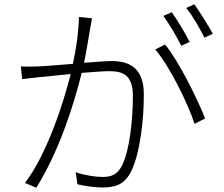

<svg xmlns="http://www.w3.org/2000/svg" viewBox="-20 -855 1040 893"><path d="M970 -698C949 -736 911 -797 884 -835L846 -818C877 -781 908 -724 931 -680ZM862 -660C841 -702 803 -764 779 -798L740 -781C767 -743 804 -682 823 -642ZM347 -776C346 -707 334 -627 319 -558C254 -553 190 -547 155 -546C126 -545 106 -545 77 -546L83 -487C106 -490 140 -493 160 -496C191 -499 248 -504 309 -511C277 -383 200 -140 96 -4L149 18C261 -163 325 -376 360 -516C412 -520 460 -524 489 -524C553 -524 598 -505 598 -408C598 -297 583 -159 549 -88C525 -39 494 -32 455 -32C426 -32 376 -39 332 -54L340 2C371 10 419 17 456 17C516 17 560 4 591 -60C631 -143 649 -295 649 -415C649 -544 577 -571 498 -571C473 -571 424 -567 371 -563C384 -627 395 -699 400 -726L408 -770ZM702 -625C769 -547 853 -376 885 -279L934 -304C899 -394 811 -571 748 -648Z"/></svg>

Font: Spoqa Han Sans Neo Light
Style: Regular
Weight: 300
Designer: [Spoqa Han Sans Neo] Dong-huui Kim ___ Younghwa Kang ___ Yujin Lee ___ [Noto Sans] Ryoko NISHIZUKA ____ (kana & ideograp
Foundry: Spoqa (http://www.spoqa-han-sans.com)
Version: Version 1.100;hotconv 1.0.109;makeotfexe 2.5.65596